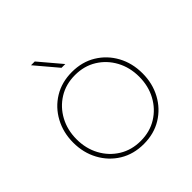

<svg xmlns="http://www.w3.org/2000/svg" viewBox="-187 -849 1010 1010"><g transform="rotate(-45 318.0 -343.5)"><path d="M318 13Q242 13 184 -22.5Q126 -58 93 -119Q60 -180 60 -255Q60 -330 93 -391Q126 -452 184 -487.5Q242 -523 318 -523Q394 -523 452 -487.5Q510 -452 543 -391.5Q576 -331 576 -255Q576 -180 543 -119Q510 -58 452 -22.5Q394 13 318 13ZM318 -10Q386 -10 438.5 -42.5Q491 -75 521 -130.5Q551 -186 551 -255Q551 -324 521 -379.5Q491 -435 438.5 -467.5Q386 -500 318 -500Q250 -500 197.5 -467.5Q145 -435 115 -379.5Q85 -324 85 -255Q85 -186 115 -130.5Q145 -75 197.5 -42.5Q250 -10 318 -10ZM295 -577 191 -700H219L323 -577Z"/></g></svg>

Font: MuseoModerno Thin Thin
Style: Regular
Weight: 250
Version: Version 1.003